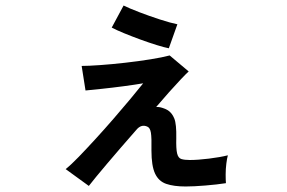

<svg xmlns="http://www.w3.org/2000/svg" viewBox="-20 -625 1040 696"><path d="M653 51Q610 51 582.5 41.5Q555 32 542 4Q529 -24 529 -79Q530 -126 527 -144Q524 -162 514 -166Q492 -176 474 -154Q416 -88 369 -32.5Q322 23 302 49L218 -12Q238 -28 266 -57Q294 -86 326.5 -121.5Q359 -157 391.5 -194.5Q424 -232 452 -265.5Q480 -299 499 -323Q470 -318 428.5 -312.5Q387 -307 349 -303Q311 -299 290 -297L276 -386Q300 -386 342.5 -389Q385 -392 433.5 -397.5Q482 -403 525.5 -410Q569 -417 595 -424L664 -366Q656 -359 636.5 -338.5Q617 -318 593 -291Q569 -264 546 -237Q556 -238 568.5 -234Q581 -230 589 -225Q604 -215 612 -195Q620 -175 619 -124Q618 -86 622 -69Q626 -52 637.5 -48.5Q649 -45 668 -45Q697 -45 737.5 -50Q778 -55 806 -62Q803 -52 800.5 -32Q798 -12 798 7.5Q798 27 799 39Q767 44 724.5 47.5Q682 51 653 51ZM592 -450Q576 -453 548.5 -461.5Q521 -470 489.5 -481.5Q458 -493 430 -504.5Q402 -516 385 -525L428 -605Q448 -595 484.5 -581Q521 -567 559.5 -554.5Q598 -542 623 -537Z"/></svg>

Font: Zen Kaku Gothic New
Style: Bold
Weight: 700
Designer: Yoshimichi Ohira
Foundry: Positype
Version: Version 1.002